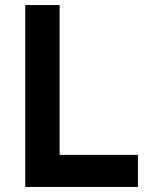

<svg xmlns="http://www.w3.org/2000/svg" viewBox="-20 -740 581 760"><path d="M526 0H80V-720H216V-127H526Z"/></svg>

Font: Hauora ExtraBold
Style: Regular
Weight: 800
Designer: Wayne Shih
Foundry: WCYS
Version: Version 1.001